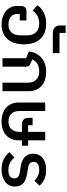

<svg xmlns="http://www.w3.org/2000/svg" viewBox="782 -1634 864 2468"><g transform="rotate(90 1214.0 -400.0)"><path d="M293 12Q243 12 199.5 -2.5Q156 -17 124.5 -42.5Q93 -68 75 -104Q57 -140 57 -184V-234Q57 -269 73 -288.5Q89 -308 131 -308H243V-222H160V-192Q160 -132 197.5 -104.5Q235 -77 298 -77Q363 -77 398.5 -117Q434 -157 434 -230V-316Q434 -390 394.5 -431Q355 -472 283 -472Q223 -472 180.5 -447Q138 -422 116 -387L48 -448Q77 -496 137 -528.5Q197 -561 288 -561Q412 -561 481 -485.5Q550 -410 550 -275Q550 -209 533 -155.5Q516 -102 483 -65Q450 -28 402 -8Q354 12 293 12Z M411 -647Q359 -647 333 -672Q307 -697 307 -742V-812H403V-733H663V-647Z M728 -303 642 -339Q646 -388 666.5 -429Q687 -470 721 -499.5Q755 -529 801 -545Q847 -561 901 -561Q1020 -561 1086 -500.5Q1152 -440 1152 -337V0H1043V-323Q1043 -395 1004 -433.5Q965 -472 897 -472Q842 -472 800.5 -447.5Q759 -423 744 -382L787 -365Q815 -354 826 -339.5Q837 -325 837 -297V0H728Z M1541 12Q1485 12 1440 -3.5Q1395 -19 1363.5 -47.5Q1332 -76 1315 -116Q1298 -156 1298 -206V-549H1407V-215Q1407 -150 1442.5 -113.5Q1478 -77 1541 -77Q1604 -77 1639.5 -113.5Q1675 -150 1675 -215V-250H1589Q1495 -250 1495 -330V-387H1590V-329H1675V-549H1784V-329H1853V-250H1784V-206Q1784 -156 1767 -116Q1750 -76 1718.5 -47.5Q1687 -19 1642 -3.5Q1597 12 1541 12Z M2160 12Q2083 12 2029.5 -14.5Q1976 -41 1936 -89L2005 -154Q2035 -116 2075 -96Q2115 -76 2166 -76Q2220 -76 2246.5 -95.5Q2273 -115 2273 -151Q2273 -183 2252.5 -200.5Q2232 -218 2188 -224L2137 -231Q2100 -236 2067 -247Q2034 -258 2009.5 -277Q1985 -296 1970.5 -324Q1956 -352 1956 -393Q1956 -433 1971 -464.5Q1986 -496 2013 -517.5Q2040 -539 2077.5 -550Q2115 -561 2160 -561Q2235 -561 2283 -538.5Q2331 -516 2368 -476L2302 -410Q2279 -436 2243 -454Q2207 -472 2160 -472Q2111 -472 2086 -453Q2061 -434 2061 -401Q2061 -366 2084 -349Q2107 -332 2152 -326L2203 -318Q2242 -312 2274.5 -301Q2307 -290 2330 -271.5Q2353 -253 2365.5 -226Q2378 -199 2378 -161Q2378 -122 2362.5 -90Q2347 -58 2318.5 -35.5Q2290 -13 2249.5 -0.5Q2209 12 2160 12Z"/></g></svg>

Font: IBM Plex Thai Medium
Style: Regular
Weight: 500
Designer: Mike Abbink, Paul van der Laan, Pieter van Rosmalen, Ben Mitchell, Mark Frömberg
Foundry: Bold Monday
Version: Version 1.0